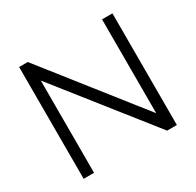

<svg xmlns="http://www.w3.org/2000/svg" viewBox="-153 -883 1078 1056"><g transform="rotate(-30 386.0 -355.0)"><path d="M156 -586V0H90V-710H145L616 -113V-709H682V0H620Z"/></g></svg>

Font: Rising Sun Light
Style: Regular
Weight: 300
Designer: Matt McInerney, Pablo Impallari, Rodrigo Fuenzalida (Raleway font), Stephen Hutchings (Greek), Cristiano Sobral (main ch
Foundry: The Rising Sun Project Authors
Version: Version 4.327; ttfautohint (v1.8.4.7-5d5b-dirty)